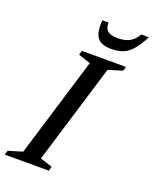

<svg xmlns="http://www.w3.org/2000/svg" viewBox="-180 -959 838 1048"><g transform="rotate(20 239.0 -435.5)"><path d="M244.5 -628 174 -651.5 181.5 -676H437.5L430 -651.5L348 -626.5L172 -48L242.5 -25L235 0H-21L-13 -25L68.5 -49.5ZM341 -808Q368.5 -808 389.8 -814.8Q411 -821.5 427.2 -835.5Q443.5 -849.5 455.5 -871H499.5Q473.5 -820.5 448.8 -792Q424 -763.5 395 -752Q366 -740.5 328 -740.5Q289 -740.5 266 -753.2Q243 -766 234.2 -794.8Q225.5 -823.5 229 -871H265Q264.5 -850 271.8 -835.8Q279 -821.5 295.8 -814.8Q312.5 -808 341 -808Z"/></g></svg>

Font: Newsreader 16pt 16pt Medium
Style: Italic
Weight: 500
Italic angle: -17°
Version: Version 1.003